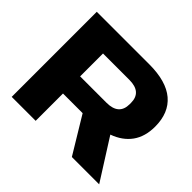

<svg xmlns="http://www.w3.org/2000/svg" viewBox="-160 -922 1133 1133"><g transform="rotate(45 406.5 -355.0)"><path d="M58 0V-710H496Q638 -710 709.5 -649.5Q781 -589 781 -474Q781 -391 741.5 -336Q702 -281 627 -254L788 0H560L422 -228H258V0ZM478 -562H258V-371H478Q581 -371 581 -462V-472Q581 -562 478 -562Z"/></g></svg>

Font: Special Gothic Expanded One
Style: Regular
Weight: 400
Designer: Alistair McCready
Foundry: Monolith
Version: Version 1.010; ttfautohint (v1.8.4.7-5d5b)